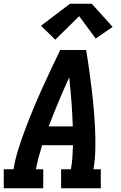

<svg xmlns="http://www.w3.org/2000/svg" viewBox="-24 -1001 644 1021"><path d="M-4 0V-101H48Q57 -156 74 -209.5Q91 -263 111 -316Q131 -369 153 -422Q175 -475 198.5 -527Q222 -579 246.5 -631Q271 -683 296 -735H434Q443 -683 450 -631Q457 -579 463.5 -527Q470 -475 474.5 -422Q479 -369 481.5 -316Q484 -263 483 -209Q482 -155 473 -101H512V0H301V-101H353Q359 -133 361 -165Q363 -197 364 -229H200Q190 -197 181.5 -165Q173 -133 167 -101H206V0ZM235 -329H363Q361 -395 356 -460Q351 -525 344 -590Q315 -526 287.5 -460.5Q260 -395 235 -329ZM270 -790 194 -864 348 -981H464L575 -858L485 -796L397 -915Z"/></svg>

Font: Iosevka Curly Slab Extended
Style: Bold Italic
Weight: 700
Width: 7
Italic angle: -9°
Monospace: yes
Designer: Belleve Invis
Foundry: Belleve Invis
Version: Version 11.0.0; ttfautohint (v1.8.3)